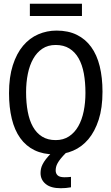

<svg xmlns="http://www.w3.org/2000/svg" viewBox="-20 -809 590 1017"><path d="M522.9 -323.2Q522.9 -237.3 502.7 -174.8Q482.4 -112.3 448 -71.5Q413.6 -30.8 367.4 -11Q321.3 8.8 270 8.8Q208.5 8.8 162.8 -13.4Q117.2 -35.6 87.2 -77.6Q57.1 -119.6 42.5 -179.9Q27.8 -240.2 27.8 -315.9Q27.8 -400.9 47.9 -463.4Q67.9 -525.9 102.3 -566.7Q136.7 -607.4 182.6 -627.2Q228.5 -647 279.8 -647Q341.3 -647 387 -624.5Q432.6 -602.1 462.9 -560.3Q493.2 -518.6 508.1 -458.5Q522.9 -398.4 522.9 -323.2ZM432.6 -316.9Q432.6 -373 424.1 -419.7Q415.5 -466.3 396.5 -500Q377.4 -533.7 347.4 -552.2Q317.4 -570.8 274.9 -570.8Q233.9 -570.8 204.3 -551Q174.8 -531.2 155.8 -497.3Q136.7 -463.4 127.4 -417.7Q118.2 -372.1 118.2 -320.8Q118.2 -264.2 127 -217.5Q135.7 -170.9 154.5 -137.5Q173.3 -104 203.1 -85.4Q232.9 -66.9 274.9 -66.9Q315.9 -66.9 345.7 -86.7Q375.5 -106.4 394.8 -140.4Q414.1 -174.3 423.3 -219.7Q432.6 -265.1 432.6 -316.9ZM356 183.1Q343.8 185.5 328.9 186.8Q314 188 301.8 188Q249 188 221.9 165.5Q194.8 143.1 194.8 107.9Q194.8 96.7 197 85.4Q199.2 74.2 205.6 61.5Q211.9 48.8 223.4 33.7Q234.9 18.6 253.9 0H330.1Q312.5 17.6 301.8 31Q291 44.4 285.2 55.2Q279.3 65.9 277.1 75.4Q274.9 85 274.9 94.2Q274.9 109.9 285.4 119.9Q295.9 129.9 321.8 129.9Q328.6 129.9 338.1 129.4Q347.7 128.9 356 127.9ZM414.1 -724.1H138.2V-789.1H414.1ZM1 -638.2Z"/></svg>

Font: Code New Roman
Style: Regular
Weight: 400
Monospace: yes
Designer: Sam Radian
Foundry: Code New Roman
Version: Version 2.00 November 29, 2014